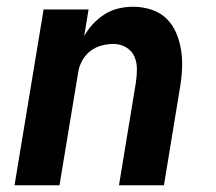

<svg xmlns="http://www.w3.org/2000/svg" viewBox="-20 -548 640 568"><path d="M23 0 109 -520H242L229 -441Q240 -461 255.5 -477.5Q271 -494 290 -506Q309 -518 330.5 -523Q352 -528 373 -528Q402 -528 428 -519.5Q454 -511 472.5 -493Q491 -475 501.5 -450Q512 -425 516 -398Q520 -371 518.5 -342.5Q517 -314 512 -286L465 0H332L382 -304Q385 -324 385 -344Q385 -364 377.5 -381Q370 -398 353 -408Q336 -418 316 -418Q298 -418 279.5 -413Q261 -408 246 -396Q231 -384 222 -366.5Q213 -349 211 -332L156 0Z"/></svg>

Font: Iosevka Extrabold Extended
Style: Italic
Weight: 800
Width: 7
Italic angle: -9°
Monospace: yes
Designer: Belleve Invis
Foundry: Belleve Invis
Version: Version 32.5.0; ttfautohint (v1.8.4)